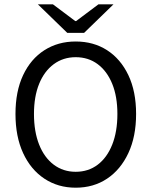

<svg xmlns="http://www.w3.org/2000/svg" viewBox="-20 -861 704 893"><path d="M332 12Q250 12 186.5 -30Q123 -72 87.5 -149Q52 -226 52 -331Q52 -436 87.5 -511.5Q123 -587 186.5 -627.5Q250 -668 332 -668Q415 -668 478 -627.5Q541 -587 577 -511.5Q613 -436 613 -331Q613 -226 577 -149Q541 -72 478 -30Q415 12 332 12ZM332 -62Q391 -62 434.5 -95Q478 -128 502 -188.5Q526 -249 526 -331Q526 -412 502 -471Q478 -530 434.5 -562.5Q391 -595 332 -595Q274 -595 230 -562.5Q186 -530 162 -471Q138 -412 138 -331Q138 -249 162 -188.5Q186 -128 230 -95Q274 -62 332 -62ZM293 -708 156 -841H226L330 -763H334L438 -841H508L371 -708Z"/></svg>

Font: Source Sans 3
Style: Regular
Weight: 400
Designer: Paul D. Hunt
Foundry: Adobe
Version: Version 3.046;hotconv 1.0.118;makeotfexe 2.5.65603